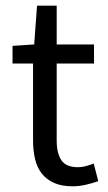

<svg xmlns="http://www.w3.org/2000/svg" viewBox="-20 -642 378 674"><path d="M235 12Q196 12 169.5 0Q143 -12 126.5 -33Q110 -54 103 -84Q96 -114 96 -150V-419H24V-481L100 -486L110 -622H179V-486H310V-419H179V-149Q179 -104 195.5 -79.5Q212 -55 254 -55Q267 -55 282 -59Q297 -63 309 -68L325 -6Q305 1 281.5 6.5Q258 12 235 12Z"/></svg>

Font: SourceSansPro
Style: Book
Weight: 400
Designer: Paul D. Hunt
Foundry: Adobe Systems Incorporated
Version: Version 2.021;PS 2.000;hotconv 1.0.86;makeotf.lib2.5.63406